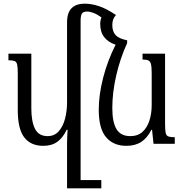

<svg xmlns="http://www.w3.org/2000/svg" viewBox="-20 -785 1005 1048"><path d="M346 243V-4Q346 -21 347 -40Q348 -59 349 -77H344Q324 -34 293.5 -11.5Q263 11 216 11Q148 11 112.5 -35Q77 -81 77 -184V-386Q77 -418 73.5 -433Q70 -448 59 -452Q48 -456 26 -456V-492H151V-194Q151 -122 171 -82Q191 -42 240 -42Q277 -42 300.5 -68.5Q324 -95 335 -137Q346 -179 346 -227V-662Q346 -716 371 -740.5Q396 -765 442 -765Q479 -765 520 -751.5Q561 -738 613 -703Q602 -691 597.5 -678Q593 -665 593 -648Q593 -613 611 -593.5Q629 -574 674 -565V-550Q635 -464 614 -371.5Q593 -279 593 -195Q593 -118 616 -80Q639 -42 691 -42Q732 -42 757.5 -65Q783 -88 795.5 -126.5Q808 -165 808 -212V-384Q808 -419 804 -435Q800 -451 789 -455.5Q778 -460 758 -460V-492H881V-107Q881 -74 884.5 -59Q888 -44 899.5 -40Q911 -36 934 -36V0H818L810 -76H806Q784 -32 751 -10.5Q718 11 670 11Q599 11 559 -36Q519 -83 519 -186Q519 -267 543 -360.5Q567 -454 611 -541Q571 -554 549 -582Q527 -610 527 -654Q527 -673 534 -690Q510 -707 490.5 -714.5Q471 -722 455 -722Q434 -722 427 -710.5Q420 -699 420 -673V198H533V243Z"/></svg>

Font: Noto Serif Armenian Condensed
Style: Regular
Weight: 400
Width: 3
Designer: Monotype Design Team
Foundry: Monotype Imaging Inc.
Version: Version 2.008; ttfautohint (v1.8.4.7-5d5b)